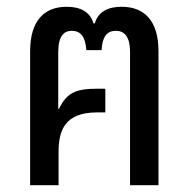

<svg xmlns="http://www.w3.org/2000/svg" viewBox="-20 -547 557 567"><path d="M69 0H153V-99C153 -162 172 -215 266 -215H291V-285H266C206 -285 177 -274 154 -225L152 -226V-393C152 -441 169 -456 192 -456C218 -456 232 -439 235 -399H280C282 -439 296 -456 322 -456C346 -456 364 -441 364 -393V0H448V-396C448 -485 407 -527 339 -527C300 -527 270 -513 260 -478H256C246 -513 216 -527 177 -527C110 -527 69 -485 69 -396Z"/></svg>

Font: Noto Sans Thai UI Condensed
Style: Regular
Weight: 400
Width: 3
Designer: Monotype Design Team
Foundry: Monotype Imaging Inc.
Version: Version 1.901